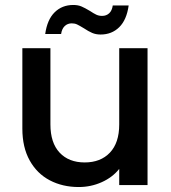

<svg xmlns="http://www.w3.org/2000/svg" viewBox="-20 -745 689 773"><path d="M574 -551V0H460V-65Q433 -31 389.5 -11.5Q346 8 297 8Q232 8 180.5 -19Q129 -46 99.5 -99Q70 -152 70 -227V-551H183V-244Q183 -170 220 -130.5Q257 -91 321 -91Q385 -91 422.5 -130.5Q460 -170 460 -244V-551ZM162 -608Q170 -666 200 -695.5Q230 -725 275 -725Q294 -725 308 -719Q322 -713 342 -701Q357 -691 367.5 -686Q378 -681 391 -681Q408 -681 419.5 -691.5Q431 -702 434 -723H498Q490 -665 460 -635.5Q430 -606 385 -606Q366 -606 351 -612.5Q336 -619 318 -631Q300 -642 290.5 -646.5Q281 -651 269 -651Q252 -651 240.5 -640Q229 -629 226 -608Z"/></svg>

Font: Poppins-Tabular Medium
Style: Regular
Weight: 500
Designer: Ninad Kale (Devanagari), Jonny Pinhorn (Latin)
Foundry: Indian Type Foundry
Version: Version 4.004